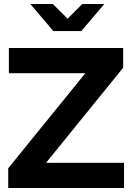

<svg xmlns="http://www.w3.org/2000/svg" viewBox="-20 -940 657 960"><path d="M21.1 0V-98.6L406.8 -574.1H24.4V-700H595.8V-601.4L210.3 -125.9H600.2V0ZM244.6 -919.9 318 -846.6 391.4 -919.9H501.4L386.6 -784.8H246.5L131.8 -919.9Z"/></svg>

Font: Red Hat Display VF
Style: Regular
Weight: 300
Designer: Pentagram, MCKL
Foundry: Pentagram, MCKL
Version: Version 1.023